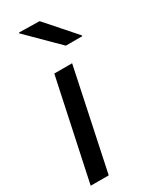

<svg xmlns="http://www.w3.org/2000/svg" viewBox="-197 -814 701 867"><g transform="rotate(-30 153.5 -380.5)"><path d="M206 -521 96 0H2L113 -521ZM67 -757 68 -761 174 -759 307 -608V-604H221Z"/></g></svg>

Font: Nacelle
Style: Italic
Weight: 400
Italic angle: -12°
Designer: Sora Sagano
Foundry: Sora Sagano
Version: Version 1.000;FEAKit 1.0